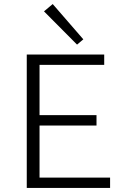

<svg xmlns="http://www.w3.org/2000/svg" viewBox="-20 -927 621 947"><path d="M523 -51V0H112V-658H494V-607H175V-359H456V-308H175V-51ZM197 -871 240 -907 391 -733 360 -707Z"/></svg>

Font: Ysabeau Semilight
Style: Regular
Weight: 300
Designer: Christian Thalmann (Catharsis Fonts)
Version: Version 0.003